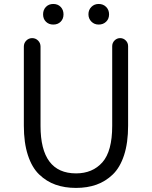

<svg xmlns="http://www.w3.org/2000/svg" viewBox="-20 -922 756 955"><path d="M98.6 -296.9V-690.4Q98.6 -708 110.8 -720.2Q123 -732.4 140.1 -732.4Q157.2 -732.4 169.4 -720.2Q181.6 -708 181.6 -690.4V-295.9Q181.6 -59.6 358.4 -59.6Q440.4 -59.6 489.3 -114.7Q538.1 -169.9 538.1 -295.9V-692.4Q538.1 -709 549.8 -720.7Q561.5 -732.4 577.6 -732.4Q593.8 -732.4 605.5 -720.7Q617.2 -709 617.2 -692.4V-296.9Q617.2 -211.9 597.2 -150.4Q577.1 -88.9 541 -54.2Q504.9 -19.5 459.5 -3.4Q414.1 12.7 357.9 12.7Q301.8 12.7 256.3 -3.4Q210.9 -19.5 174.8 -54.2Q138.7 -88.9 118.7 -150.4Q98.6 -211.9 98.6 -296.9ZM281.7 -814Q267.6 -799.8 245.1 -799.8Q222.7 -799.8 208.5 -814Q194.3 -828.1 194.3 -850.6Q194.3 -873 208.5 -887.7Q222.7 -902.3 245.1 -902.3Q267.6 -902.3 281.7 -887.7Q295.9 -873 295.9 -850.6Q295.9 -828.1 281.7 -814ZM470.7 -799.8Q449.2 -799.8 434.6 -814.5Q419.9 -829.1 419.9 -851.1Q419.9 -873 434.6 -887.7Q449.2 -902.3 470.7 -902.3Q493.2 -902.3 507.8 -887.7Q522.5 -873 522.5 -850.6Q522.5 -828.1 507.8 -814Q493.2 -799.8 470.7 -799.8Z"/></svg>

Font: Gen Jyuu Gothic P Normal
Style: Regular
Weight: 300
Designer: [Source Han Sans]
Ryoko NISHIZUKA  (kana & ideographs); Paul D. Hunt (Latin, Greek & Cyrillic); Wenlong ZHANG  (bopomofo
Version: Version 1.002.20150607